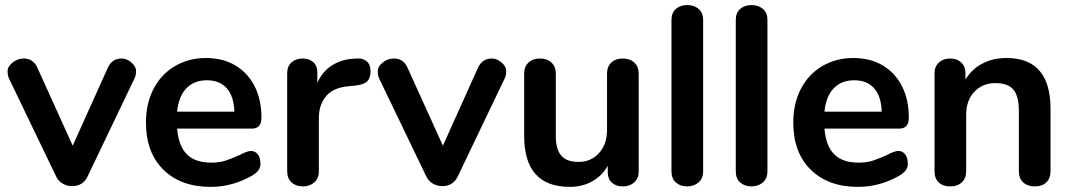

<svg xmlns="http://www.w3.org/2000/svg" viewBox="-20 -730 4229 758"><path d="M460.4 -499Q480 -499 498.5 -483.4Q517.1 -467.8 517.1 -450.2Q517.1 -432.6 511.2 -420.9L326.2 -34.2Q308.1 4.9 264.2 4.9Q245.1 4.9 227.5 -5.1Q210 -15.1 201.2 -34.2L15.1 -420.9Q10.3 -430.7 10 -448.7Q9.8 -466.8 29.3 -482.9Q48.8 -499 74.2 -499Q110.4 -499 127 -463.9L267.1 -154.8L405.8 -462.9Q422.4 -499 460.4 -499Z M679.2 -289.1H905.3Q903.3 -350.1 875.2 -381.6Q847.2 -413.1 796.6 -413.1Q746.1 -413.1 715.6 -381.1Q685.1 -349.1 679.2 -289.1ZM972.7 -35.2Q896 7.8 812 7.8Q693.8 7.8 625 -60.1Q556.2 -127.9 556.2 -246.1Q556.2 -321.3 586.2 -379.2Q616.2 -437 670.7 -469Q725.1 -501 792.5 -501Q859.9 -501 908.9 -471.9Q958 -442.9 985.1 -389.9Q1012.2 -336.9 1012.2 -265.1Q1012.2 -222.2 974.1 -222.2H679.2Q685.1 -153.3 718 -120.6Q751 -87.9 814 -87.9Q846.2 -87.9 870.6 -95.9Q895 -104 926.3 -118.2Q956.1 -134.3 971.7 -134Q987.3 -133.8 997.8 -120.8Q1008.3 -107.9 1008.3 -81.5Q1008.3 -55.2 972.7 -35.2Z M1382.8 -392.1 1353 -389.2Q1293.9 -383.3 1266.4 -349.1Q1238.8 -314.9 1238.8 -264.2V-54.2Q1238.8 -25.4 1220.7 -9.8Q1202.6 5.9 1175.8 5.9Q1148.9 5.9 1131.3 -9.5Q1113.8 -24.9 1113.8 -54.2V-440.9Q1113.8 -468.8 1131.3 -483.9Q1148.9 -499 1174.8 -499Q1200.7 -499 1216.8 -484.6Q1232.9 -470.2 1232.9 -442.9V-402.8Q1252 -446.8 1289.3 -470.9Q1326.7 -495.1 1373 -498L1386.7 -499Q1412.6 -501 1427.7 -488Q1442.9 -475.1 1442.9 -448.7Q1442.9 -422.4 1429.9 -409.2Q1417 -396 1382.8 -392.1Z M1921.9 -499Q1941.4 -499 1960 -483.4Q1978.5 -467.8 1978.5 -450.2Q1978.5 -432.6 1972.7 -420.9L1787.6 -34.2Q1769.5 4.9 1725.6 4.9Q1706.5 4.9 1689 -5.1Q1671.4 -15.1 1662.6 -34.2L1476.6 -420.9Q1471.7 -430.7 1471.4 -448.7Q1471.2 -466.8 1490.7 -482.9Q1510.3 -499 1535.6 -499Q1571.8 -499 1588.4 -463.9L1728.5 -154.8L1867.2 -462.9Q1883.8 -499 1921.9 -499Z M2501.5 -439.9V-51.8Q2501.5 -25.9 2483.9 -10Q2466.3 5.9 2439 5.9Q2411.6 5.9 2395.5 -9Q2379.4 -23.9 2379.4 -49.8V-75.2Q2356.4 -35.2 2317.4 -13.7Q2278.3 7.8 2229.5 7.8Q2049.3 7.8 2049.3 -193.8V-439.9Q2049.3 -466.8 2066.4 -482.9Q2083.5 -499 2111.8 -499Q2140.1 -499 2157.2 -482.9Q2174.3 -466.8 2174.3 -439.9V-192.9Q2174.3 -141.1 2195.3 -116Q2216.3 -90.8 2264.6 -90.8Q2313 -90.8 2344.7 -125.5Q2376.5 -160.2 2376.5 -216.8V-439.9Q2376.5 -466.8 2393.3 -482.9Q2410.2 -499 2438.7 -499Q2467.3 -499 2484.4 -482.9Q2501.5 -466.8 2501.5 -439.9Z M2630.9 -54.2V-650.9Q2630.9 -679.7 2648.4 -694.8Q2666 -710 2692.9 -710Q2719.7 -710 2737.8 -695.1Q2755.9 -680.2 2755.9 -650.9V-54.2Q2755.9 -25.4 2737.8 -9.8Q2719.7 5.9 2692.9 5.9Q2666 5.9 2648.4 -9.5Q2630.9 -24.9 2630.9 -54.2Z M2884.8 -54.2V-650.9Q2884.8 -679.7 2902.3 -694.8Q2919.9 -710 2946.8 -710Q2973.6 -710 2991.7 -695.1Q3009.8 -680.2 3009.8 -650.9V-54.2Q3009.8 -25.4 2991.7 -9.8Q2973.6 5.9 2946.8 5.9Q2919.9 5.9 2902.3 -9.5Q2884.8 -24.9 2884.8 -54.2Z M3234.9 -289.1H3460.9Q3459 -350.1 3430.9 -381.6Q3402.8 -413.1 3352.3 -413.1Q3301.8 -413.1 3271.2 -381.1Q3240.7 -349.1 3234.9 -289.1ZM3528.3 -35.2Q3451.7 7.8 3367.7 7.8Q3249.5 7.8 3180.7 -60.1Q3111.8 -127.9 3111.8 -246.1Q3111.8 -321.3 3141.8 -379.2Q3171.9 -437 3226.3 -469Q3280.8 -501 3348.1 -501Q3415.5 -501 3464.6 -471.9Q3513.7 -442.9 3540.8 -389.9Q3567.9 -336.9 3567.9 -265.1Q3567.9 -222.2 3529.8 -222.2H3234.9Q3240.7 -153.3 3273.7 -120.6Q3306.6 -87.9 3369.6 -87.9Q3401.9 -87.9 3426.3 -95.9Q3450.7 -104 3481.9 -118.2Q3511.7 -134.3 3527.3 -134Q3543 -133.8 3553.5 -120.8Q3564 -107.9 3564 -81.5Q3564 -55.2 3528.3 -35.2Z M3953.6 -501Q4127.4 -501 4127.4 -299.8V-54.2Q4127.4 -26.4 4111.1 -10.3Q4094.7 5.9 4065.7 5.9Q4036.6 5.9 4019.5 -10Q4002.4 -25.9 4002.4 -54.2V-293Q4002.4 -350.1 3981 -376Q3959.5 -401.9 3909.4 -401.9Q3859.4 -401.9 3826.9 -367.9Q3794.4 -334 3794.4 -276.9V-54.2Q3794.4 -26.4 3777.3 -10.3Q3760.3 5.9 3731.4 5.9Q3702.6 5.9 3686 -10Q3669.4 -25.9 3669.4 -54.2V-440.9Q3669.4 -466.8 3686.5 -482.9Q3703.6 -499 3731 -499Q3758.3 -499 3774.9 -483.4Q3791.5 -467.8 3791.5 -442.9V-416Q3816.4 -457 3858.4 -479Q3900.4 -501 3953.6 -501Z"/></svg>

Font: Nunito-Bold
Style: Bold
Weight: 700
Designer: Vernon Adams
Foundry: newtypography
Version: Version 3.000